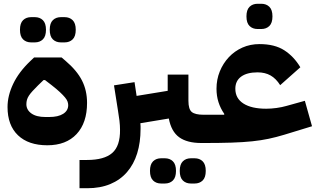

<svg xmlns="http://www.w3.org/2000/svg" viewBox="-20 -759 1700 1019"><path d="M231 12Q131 12 75.5 -41Q20 -94 20 -191Q20 -251 50 -314Q80 -377 141 -435L161 -454H307L328 -436Q388 -385 415 -332Q442 -279 442 -213Q442 -107 386.5 -47.5Q331 12 231 12ZM241 -138Q289 -138 315.5 -155Q342 -172 342 -201Q342 -210 338.5 -220Q335 -230 325 -242Q315 -254 298 -270Q281 -286 254 -307L219 -334H211L182 -306Q165 -289 153 -276Q141 -263 133.5 -251.5Q126 -240 123 -229Q120 -218 120 -206Q120 -176 146.5 -157Q173 -138 221 -138ZM303 -534Q277 -534 260.5 -550Q244 -566 244 -601Q244 -636 260.5 -652Q277 -668 303 -668H323Q349 -668 365.5 -652Q382 -636 382 -601Q382 -566 365.5 -550Q349 -534 323 -534ZM145 -534Q119 -534 102.5 -550Q86 -566 86 -601Q86 -636 102.5 -652Q119 -668 145 -668H165Q191 -668 207.5 -652Q224 -636 224 -601Q224 -566 207.5 -550Q191 -534 165 -534Z M402 90H442Q533 90 575.5 53Q618 16 617 -70Q617 -93 614 -118.5Q611 -144 606 -173L585 -306L694 -323L705 -250L870 -277V-363H980V-224Q980 -179 998 -164.5Q1016 -150 1060 -150H1090V-30L1060 0H1049Q973 0 931 -30.5Q889 -61 876 -130L725 -105Q726 -97 726 -89Q726 -81 726 -75Q726 -3 708 55Q690 113 654 154.5Q618 196 565 218Q512 240 443 240H402ZM993 215Q967 215 950.5 199Q934 183 934 148Q934 113 950.5 97Q967 81 993 81H1013Q1039 81 1055.5 97Q1072 113 1072 148Q1072 183 1055.5 199Q1039 215 1013 215ZM835 215Q809 215 792.5 199Q776 183 776 148Q776 113 792.5 97Q809 81 835 81H855Q881 81 897.5 97Q914 113 914 148Q914 183 897.5 199Q881 215 855 215Z M1060 -120 1090 -150H1170V-155Q1150 -184 1139.5 -217Q1129 -250 1129 -288Q1129 -337 1146.5 -380Q1164 -423 1194.5 -455.5Q1225 -488 1266.5 -506.5Q1308 -525 1357 -525Q1438 -525 1489 -492Q1540 -459 1574 -402L1467 -307Q1445 -342 1416 -358.5Q1387 -375 1347 -375Q1291 -375 1260 -352.5Q1229 -330 1229 -288Q1229 -237 1272 -209.5Q1315 -182 1393 -182Q1419 -182 1448 -186Q1477 -190 1501 -197L1598 -224L1636 -89L1489 -44Q1446 -31 1406 -22.5Q1366 -14 1318 -9Q1270 -4 1208 -2Q1146 0 1060 0ZM1347 -605Q1321 -605 1304.5 -621Q1288 -637 1288 -672Q1288 -707 1304.5 -723Q1321 -739 1347 -739H1367Q1393 -739 1409.5 -723Q1426 -707 1426 -672Q1426 -637 1409.5 -621Q1393 -605 1367 -605Z"/></svg>

Font: IBM Plex Sans Arabic
Style: Bold
Weight: 700
Designer: Mike Abbink, Paul van der Laan, Pieter van Rosmalen, Wael Morcos, Khajak Apelian
Foundry: Bold Monday
Version: Version 1.2